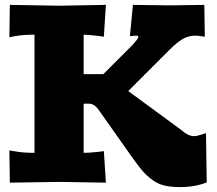

<svg xmlns="http://www.w3.org/2000/svg" viewBox="-20 -741 880 780"><path d="M18.1 -129.9 42 -126Q73.2 -120.1 120.1 -120.1V-600.1Q73.2 -600.1 42 -594.2L18.1 -589.8L20 -721.2L220.2 -717.8L410.2 -721.2L401.9 -591.8L377.9 -595.2Q335 -600.1 319.8 -600.1V-439.9H399.9L505.9 -545.9Q542 -582 542 -590.8Q542 -596.2 534.2 -596.2Q525.4 -596.2 507.8 -594.2L520 -721.2L669.9 -719.2L810.1 -721.2L812 -591.8Q784.7 -596.2 773.9 -596.2Q745.1 -596.2 721.4 -582Q697.8 -567.9 668 -538.1L501 -371.1L717.8 -211.9Q744.1 -188 768.1 -188Q774.9 -188 781.5 -189.5Q788.1 -190.9 800 -194.8Q812 -198.7 816.9 -200.2L819.8 0Q772 19 711.9 19Q674.8 19 648.4 12.9Q622.1 6.8 599.4 -9.8Q576.7 -26.4 560.1 -45.4Q543.5 -64.5 518.1 -100.1L386.2 -287.1Q374.5 -304.7 364 -312.3Q353.5 -319.8 339.8 -319.8H319.8V-120.1Q343.3 -120.1 377.9 -124L401.9 -127L410.2 1L220.2 -2L20 1Z"/></svg>

Font: Zantroke
Style: Regular
Weight: 500
Foundry: gluk
Version: Version 0.36